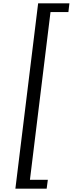

<svg xmlns="http://www.w3.org/2000/svg" viewBox="-20 -869 435 1148"><path d="M259 259 266 206H159L282 -797H389L395 -849H208L72 259Z"/></svg>

Font: TPK Tissa Web
Style: Italic
Weight: 400
Italic angle: -7°
Designer: Jacques Le Bailly, Suppakit Chalermlarp | Katatrad Co.,Ltd.
Foundry: Jacques Le Bailly, Cadson Demak Co.,Ltd.
Version: Version 5.000;Glyphs 3.1.2 (3151)